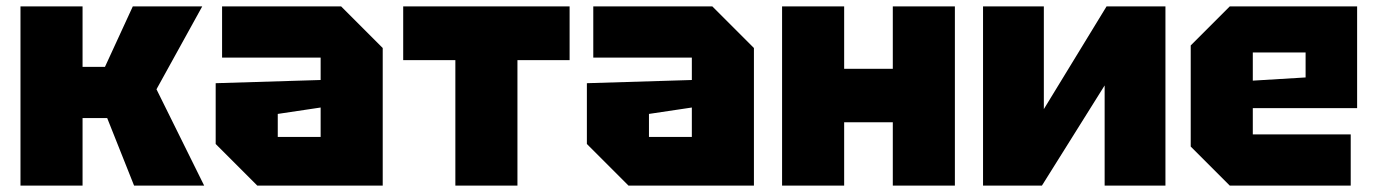

<svg xmlns="http://www.w3.org/2000/svg" viewBox="-20 -580 4296 600"><path d="M44 0V-560H238V-371H308L395 -560H612L469 -301L618 0H399L315 -211H238V0Z M654 -130V-320L982 -330V-400H674V-560H1046L1176 -430V0H784ZM848 -224V-152H982V-244Z M1597 0V-392H1760V-560H1240V-392H1403V0Z M1814 -130V-320L2142 -330V-400H1834V-560H2206L2336 -430V0H1944ZM2008 -224V-152H2142V-244Z M2424 0V-560H2618V-365H2770V-560H2964V0H2770V-198H2618V0Z M3622 0H3432V-313L3236 0H3052V-560H3242V-239L3438 -560H3622Z M3701 -122V-438L3823 -560H4221V-242H3895V-160H4201V0H3823ZM3895 -328 4060 -338V-416H3895Z"/></svg>

Font: Tektur ExtraBold
Style: Regular
Weight: 800
Designer: Adam Jagosz
Foundry: Adam Jagosz
Version: Version 1.005;gftools[0.9.30]